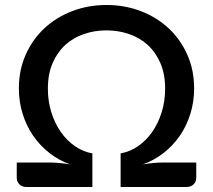

<svg xmlns="http://www.w3.org/2000/svg" viewBox="-20 -748 852 768"><path d="M765 -98V-37.5Q765 -21 754.2 -10.5Q743.5 0 725.5 0H462.5V-134.5Q500 -141 532.5 -163.5Q565 -186 589 -220.5Q613 -255 626.8 -299.2Q640.5 -343.5 640.5 -393.5Q640.5 -452 621.5 -495.8Q602.5 -539.5 570.5 -568.5Q538.5 -597.5 495.8 -612Q453 -626.5 406 -626.5Q358.5 -626.5 316 -612Q273.5 -597.5 241.5 -568.5Q209.5 -539.5 190.5 -495.8Q171.5 -452 171.5 -393.5Q171.5 -343.5 185.2 -299.2Q199 -255 223 -220.5Q247 -186 279.5 -163.5Q312 -141 349.5 -134.5V0H86.5Q68.5 0 57.8 -10.5Q47 -21 47 -37.5V-98H175.5Q196.5 -98 218 -96Q239.5 -94 260.5 -90.5Q215.5 -106.5 178 -135.8Q140.5 -165 113.2 -204.2Q86 -243.5 70.8 -292Q55.5 -340.5 55.5 -394.5Q55.5 -468 82.8 -529.2Q110 -590.5 157.5 -634.8Q205 -679 268.8 -703.5Q332.5 -728 406 -728Q479.5 -728 543.2 -703.5Q607 -679 654.5 -634.8Q702 -590.5 729.2 -529.2Q756.5 -468 756.5 -394.5Q756.5 -340.5 741.2 -292Q726 -243.5 698.8 -204.2Q671.5 -165 634 -135.8Q596.5 -106.5 551.5 -90.5Q572.5 -94 594 -96Q615.5 -98 636.5 -98Z"/></svg>

Font: Lato SemiBold
Style: Regular
Weight: 600
Designer: Lukasz Dziedzic with Adam Twardoch and Botio Nikoltchev
Foundry: tyPoland Lukasz Dziedzic
Version: Version 2.015; 2015-08-06; http://www.latofonts.com/